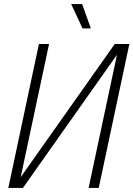

<svg xmlns="http://www.w3.org/2000/svg" viewBox="-20 -927 658 947"><path d="M21 0 172 -710H222L82 -53L546 -710H618L467 0H417L557 -657L93 0ZM387 -787 331 -907H385L428 -787Z"/></svg>

Font: Geist Mono ExtraLight
Style: Italic
Weight: 200
Italic angle: -12°
Monospace: yes
Designer: Basement.studio, Andrés Briganti, Mateo Zaragoza
Foundry: Basement.studio, Vercel, Andrés Briganti, Guido Ferreyra, Mateo Zaragoza
Version: Version 1.500; ttfautohint (v1.8.4.7-5d5b)